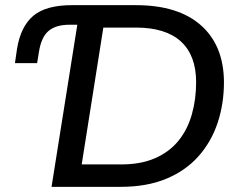

<svg xmlns="http://www.w3.org/2000/svg" viewBox="-20 -725 927 745"><path d="M180 0 280 -629H249Q197 -629 168.5 -605Q140 -581 131 -523L124 -480H38L46 -535Q60 -622 109 -663.5Q158 -705 259 -705H507Q671 -705 759.5 -627Q848 -549 849 -407Q849 -322 824.5 -248.5Q800 -175 750.5 -119Q701 -63 625.5 -31.5Q550 0 448 0ZM297 -87H450Q527 -87 582.5 -111.5Q638 -136 673 -179.5Q708 -223 724.5 -281.5Q741 -340 741 -406Q741 -510 682 -564Q623 -618 507 -618H381Z"/></svg>

Font: Nunito Sans 12pt SemiBold
Style: Italic
Weight: 600
Italic angle: -9°
Designer: Vernon Adams
Foundry: Vernon Adams
Version: Version 3.101;gftools[0.9.27]